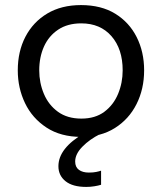

<svg xmlns="http://www.w3.org/2000/svg" viewBox="-20 -528 638 756"><path d="M300.5 11Q219 11 163 -25.8Q107 -62.5 78.5 -122Q50 -181.5 50 -251Q50 -325.5 80.2 -383.5Q110.5 -441.5 166.2 -474.8Q222 -508 299 -508Q378.5 -508 433.8 -474Q489 -440 518.2 -381.8Q547.5 -323.5 547.5 -251Q547.5 -177.5 517.5 -118Q487.5 -58.5 432.2 -23.8Q377 11 300.5 11ZM300.5 -61Q355 -61 391 -88Q427 -115 445 -158.5Q463 -202 463 -251Q463 -335 419 -385.5Q375 -436 300 -436Q246 -436 209 -411.2Q172 -386.5 153.2 -344.8Q134.5 -303 134.5 -251Q134.5 -202 152.8 -158.5Q171 -115 208 -88Q245 -61 300.5 -61ZM319.5 208Q266 208 238 185.5Q210 163 210 126.5Q210 55.5 311.5 -3.5V-21.5L355 -25L374 0Q333 20.5 304.5 49.5Q276 78.5 276 108Q276 130 290.8 140.8Q305.5 151.5 330 151.5Q347 151.5 359 149Q371 146.5 378 144V199.5Q367 203 351.2 205.5Q335.5 208 319.5 208Z"/></svg>

Font: Heraclito
Style: Regular
Weight: 400
Designer: Kostas Bartsokas (font) & Cristiano Sobral (main changes)
Foundry: Kostas Bartsokas (font) & Cristiano Sobral (main changes)
Version: Version 1.00;July 8, 2020;FontCreator 13.0.0.2655 64-bit